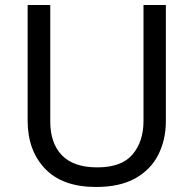

<svg xmlns="http://www.w3.org/2000/svg" viewBox="-20 -734 771 764"><path d="M640 -252Q640 -178 610 -118.5Q580 -59 518.5 -24.5Q457 10 362 10Q229 10 159.5 -62.5Q90 -135 90 -254V-714H180V-251Q180 -164 226.5 -116Q273 -68 367 -68Q464 -68 507.5 -119.5Q551 -171 551 -252V-714H640Z"/></svg>

Font: Noto Music
Style: Regular
Weight: 400
Designer: Monotype Design Team, Benjamin Yang
Foundry: Monotype Imaging Inc.
Version: Version 2.002; ttfautohint (v1.8.4.7-5d5b)